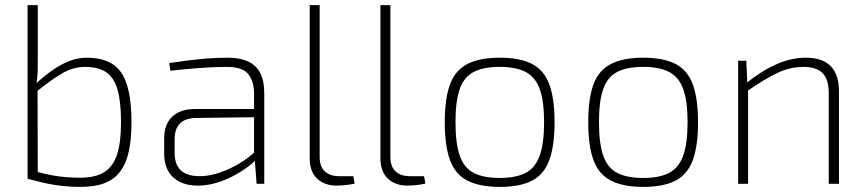

<svg xmlns="http://www.w3.org/2000/svg" viewBox="-20 -720 3393 752"><path d="M321 -494Q414 -494 454.5 -436Q495 -378 495 -241Q495 -175 484.5 -127Q474 -79 450.5 -48Q427 -17 389 -2.5Q351 12 296 12Q271 12 244.5 10Q218 8 192.5 4Q167 0 140.5 -6.5Q114 -13 88 -20L121 -48Q154 -39 183.5 -33.5Q213 -28 240.5 -26Q268 -24 295 -24Q352 -24 387 -45Q422 -66 438 -113.5Q454 -161 454 -241Q454 -321 440.5 -368.5Q427 -416 396 -437Q365 -458 313 -458Q267 -458 224 -433Q181 -408 123 -361L121 -393Q156 -425 189 -447.5Q222 -470 254.5 -482Q287 -494 321 -494ZM128 -700V-492Q128 -463 127.5 -441Q127 -419 123 -395L127 -379L128 -19L88 -20V-700Z M873 -494Q918 -494 950 -480Q982 -466 998.5 -435.5Q1015 -405 1015 -354V0H985L977 -106L975 -113V-354Q975 -400 953 -429Q931 -458 868 -458Q818 -458 759.5 -453.5Q701 -449 647 -443L643 -473Q675 -478 710.5 -482.5Q746 -487 786.5 -490.5Q827 -494 873 -494ZM990 -293 989 -261 747 -258Q705 -257 684.5 -236Q664 -215 664 -175V-121Q664 -76 687.5 -53.5Q711 -31 758 -30Q794 -29 836 -42.5Q878 -56 918 -80Q958 -104 986 -133V-98Q972 -82 948 -64.5Q924 -47 893 -30.5Q862 -14 826.5 -3.5Q791 7 754 7Q714 7 684.5 -7.5Q655 -22 639 -50Q623 -78 623 -118V-178Q623 -233 654.5 -263Q686 -293 743 -293Z M1232 -700V-106Q1232 -68 1252 -49Q1272 -30 1309 -30H1364L1369 -1Q1362 1 1349 3Q1336 5 1322 6Q1308 7 1299 7Q1251 7 1222 -20.5Q1193 -48 1193 -100V-700Z M1509 -700V-106Q1509 -68 1529 -49Q1549 -30 1586 -30H1641L1646 -1Q1639 1 1626 3Q1613 5 1599 6Q1585 7 1576 7Q1528 7 1499 -20.5Q1470 -48 1470 -100V-700Z M1937 -494Q2017 -494 2064 -469.5Q2111 -445 2131.5 -389.5Q2152 -334 2152 -241Q2152 -149 2131.5 -93Q2111 -37 2064 -12.5Q2017 12 1937 12Q1859 12 1811 -12.5Q1763 -37 1742.5 -93Q1722 -149 1722 -241Q1722 -334 1742.5 -389.5Q1763 -445 1811 -469.5Q1859 -494 1937 -494ZM1937 -458Q1873 -458 1835 -438Q1797 -418 1780.5 -371Q1764 -324 1764 -241Q1764 -159 1780.5 -111Q1797 -63 1835 -43Q1873 -23 1937 -23Q2001 -23 2039 -43Q2077 -63 2094 -111Q2111 -159 2111 -241Q2111 -324 2094 -371Q2077 -418 2039 -438Q2001 -458 1937 -458Z M2499 -494Q2579 -494 2626 -469.5Q2673 -445 2693.5 -389.5Q2714 -334 2714 -241Q2714 -149 2693.5 -93Q2673 -37 2626 -12.5Q2579 12 2499 12Q2421 12 2373 -12.5Q2325 -37 2304.5 -93Q2284 -149 2284 -241Q2284 -334 2304.5 -389.5Q2325 -445 2373 -469.5Q2421 -494 2499 -494ZM2499 -458Q2435 -458 2397 -438Q2359 -418 2342.5 -371Q2326 -324 2326 -241Q2326 -159 2342.5 -111Q2359 -63 2397 -43Q2435 -23 2499 -23Q2563 -23 2601 -43Q2639 -63 2656 -111Q2673 -159 2673 -241Q2673 -324 2656 -371Q2639 -418 2601 -438Q2563 -458 2499 -458Z M3136 -494Q3266 -494 3266 -362V0H3226V-354Q3226 -409 3202 -433.5Q3178 -458 3127 -458Q3074 -458 3024 -434Q2974 -410 2906 -363L2905 -396Q2965 -444 3022.5 -469Q3080 -494 3136 -494ZM2903 -482 2907 -393 2910 -377V0H2871V-482Z"/></svg>

Font: Exo 2 ExtraLight
Style: Regular
Weight: 250
Designer: Natanael Gama
Foundry: Natanael Gama
Version: Version 2.010